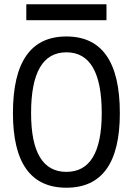

<svg xmlns="http://www.w3.org/2000/svg" viewBox="-20 -875 626 905"><path d="M293 9.8Q41 9.8 41 -341.8Q41 -703.1 293 -703.1Q544.9 -703.1 544.9 -341.8Q544.9 9.8 293 9.8ZM293 -64.9Q459.5 -64.9 459.5 -341.8Q459.5 -628.4 293 -628.4Q126.5 -628.4 126.5 -341.8Q126.5 -64.9 293 -64.9ZM104 -779.8V-855H481.9V-779.8Z"/></svg>

Font: CaskaydiaMono NF SemiLight
Style: Regular
Weight: 350
Designer: Aaron Bell
Foundry: Saja Typeworks
Version: Version 2111.001; ttfautohint (v1.8.4);Nerd Fonts 3.1.1